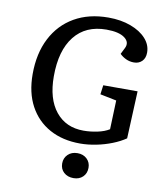

<svg xmlns="http://www.w3.org/2000/svg" viewBox="-98 -794 917 1085"><g transform="rotate(10 360.0 -251.0)"><path d="M670 -333 658 -61Q626 -39 583 -22Q540 -5 492.5 4.5Q445 14 401 14Q300 14 225.5 -27Q151 -68 110 -144Q69 -220 69 -326Q69 -445 114 -532.5Q159 -620 241.5 -667.5Q324 -715 436 -715Q508 -715 564.5 -694Q621 -673 653 -637.5Q685 -602 685 -558Q685 -526 667 -508Q649 -490 621 -490Q596 -490 575 -500Q554 -510 539 -525L557 -561Q575 -596 542 -621Q509 -646 437 -646Q318 -646 253.5 -564.5Q189 -483 189 -335Q189 -205 247.5 -133Q306 -61 407 -61Q446 -61 486.5 -69.5Q527 -78 554 -95L560 -261L466 -280L473 -333ZM321 142Q321 111 342 90.5Q363 70 397 70Q430 70 451 90Q472 110 472 141Q472 173 451.5 193Q431 213 398 213Q364 213 342.5 193.5Q321 174 321 142Z"/></g></svg>

Font: Literata 7pt Medium
Style: Italic
Weight: 500
Italic angle: -2°
Designer: Latin by Veronika Burian and Jose Scaglione. Greek by Irene Vlachou. Cyrillic by Vera Evstafieva
Foundry: TypeTogether
Version: Version 3.002